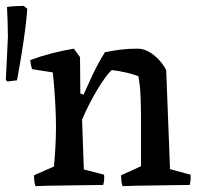

<svg xmlns="http://www.w3.org/2000/svg" viewBox="-79 -631 689 655"><path d="M42 4Q39 -5 38 -14.5Q37 -24 37 -33L105 -63Q108 -92 110 -129Q112 -166 112 -199Q112 -225 110.5 -258.5Q109 -292 106.5 -325Q104 -358 101 -384L31 -395Q28 -402 26.5 -410Q25 -418 24 -426Q59 -439 97.5 -449Q136 -459 173 -465L194 -436L195 -312L206 -308Q221 -342 238 -378Q255 -414 279 -453Q310 -459 335 -462Q360 -465 391 -465Q411 -465 430.5 -453.5Q450 -442 465 -425Q480 -408 488 -392Q491 -307 494.5 -222.5Q498 -138 501 -54L571 -35Q573 -17 568 0Q552 0 522 0.5Q492 1 456 1.5Q420 2 388.5 2.5Q357 3 339 4Q336 -5 335 -14.5Q334 -24 334 -33L402 -64V-229Q402 -262 400.5 -301.5Q399 -341 393 -371Q375 -378 351.5 -383.5Q328 -389 302 -392Q282 -373 253.5 -326Q225 -279 201 -223L207 -53L276 -35Q278 -17 273 0Q258 0 227 0.5Q196 1 159.5 1.5Q123 2 91 2.5Q59 3 42 4ZM-54 -353 -59 -359 -52 -505Q-52 -531 -53 -556.5Q-54 -582 -55 -607Q-45 -609 -28.5 -610Q-12 -611 2 -611L14 -601Q13 -581 8 -539.5Q3 -498 -5 -449Q-13 -400 -21 -357Z"/></svg>

Font: Labrada Medium
Style: Regular
Weight: 500
Designer: Mercedes Jáuregui
Foundry: Omnibus-Type Team
Version: Version 1.000; ttfautohint (v1.8.4.7-5d5b)